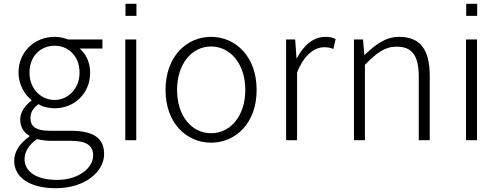

<svg xmlns="http://www.w3.org/2000/svg" viewBox="-20 -742 2643 1016"><path d="M275 254C431 254 531 166 531 73C531 -12 474 -50 353 -50H241C164 -50 141 -78 141 -117C141 -152 160 -172 183 -191C207 -176 240 -169 269 -169C374 -169 457 -248 457 -357C457 -413 434 -457 402 -485H522V-533H340C323 -540 298 -547 269 -547C164 -547 78 -469 78 -358C78 -294 111 -241 146 -213V-209C122 -191 87 -156 87 -110C87 -67 108 -40 135 -24V-19C86 14 55 61 55 108C55 200 142 254 275 254ZM269 -213C198 -213 136 -271 136 -358C136 -446 196 -500 269 -500C341 -500 401 -446 401 -358C401 -271 338 -213 269 -213ZM282 210C173 210 110 166 110 101C110 65 129 26 176 -6C203 1 231 3 243 3H352C432 3 473 24 473 81C473 145 398 210 282 210Z M644 -658H702V-722H644ZM643 0H701V-533H643Z M1097 13C1226 13 1338 -89 1338 -266C1338 -444 1226 -547 1097 -547C968 -547 856 -444 856 -266C856 -89 968 13 1097 13ZM1097 -37C993 -37 917 -130 917 -266C917 -402 993 -496 1097 -496C1201 -496 1278 -402 1278 -266C1278 -130 1201 -37 1097 -37Z M1494 0H1552V-358C1591 -457 1648 -492 1695 -492C1716 -492 1725 -490 1744 -483L1756 -535C1739 -544 1723 -547 1702 -547C1638 -547 1587 -502 1551 -434H1549L1542 -533H1494Z M1853 0H1911V-399C1974 -463 2016 -495 2079 -495C2163 -495 2196 -446 2196 -333V0H2254V-341C2254 -478 2205 -547 2092 -547C2019 -547 1966 -505 1910 -452H1908L1901 -533H1853Z M2447 -658H2505V-722H2447ZM2446 0H2504V-533H2446Z"/></svg>

Font: Spoqa Han Sans Neo Light
Style: Regular
Weight: 300
Designer: [Spoqa Han Sans Neo] Dong-huui Kim ___ Younghwa Kang ___ Yujin Lee ___ [Noto Sans] Ryoko NISHIZUKA ____ (kana & ideograp
Foundry: Spoqa (http://www.spoqa-han-sans.com)
Version: Version 1.100;hotconv 1.0.109;makeotfexe 2.5.65596